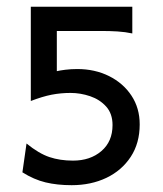

<svg xmlns="http://www.w3.org/2000/svg" viewBox="-20 -540 484 569"><path d="M192.4 8.8Q149.4 8.8 115 0.5Q80.6 -7.8 46.4 -29.3L58.6 -114.7Q95.2 -85 126.5 -74.5Q157.7 -64 196.3 -64Q247.6 -64 280.5 -92.3Q313.5 -120.6 313.5 -169.4Q313.5 -203.1 294.7 -224.1Q275.9 -245.1 247.1 -254.9Q218.3 -264.6 189 -264.6Q160.2 -264.6 132.8 -259.3Q105.5 -253.9 71.3 -240.7V-520H372.1V-440.9Q351.6 -445.3 328.4 -446.8Q305.2 -448.2 282.2 -448.2H148.4V-329.1Q156.7 -331.1 173.6 -333.3Q190.4 -335.4 209 -335.4Q261.2 -335.4 303.2 -314.5Q345.2 -293.5 369.6 -256.6Q394 -219.7 394 -171.4Q394 -115.7 367.4 -75.2Q340.8 -34.7 295.2 -12.9Q249.5 8.8 192.4 8.8Z"/></svg>

Font: Harmattan Medium
Style: Regular
Weight: 500
Designer: George W. Nuss III and SIL International
Foundry: SIL International
Version: Version 4.000